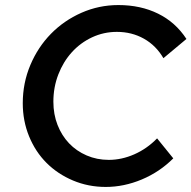

<svg xmlns="http://www.w3.org/2000/svg" viewBox="-20 -729 757 759"><path d="M410 -97Q461 -97 511 -119Q561 -141 601 -182L665 -103Q611 -49 540.5 -19.5Q470 10 398 10Q329 10 268.5 -15.5Q208 -41 164 -85Q120 -129 95 -190Q70 -251 70 -321Q70 -401 100 -472Q130 -543 181.5 -595.5Q233 -648 302 -678.5Q371 -709 448 -709Q536 -709 605 -675Q674 -641 717 -575L626 -499Q597 -549 549 -576Q501 -603 442 -603Q390 -603 344 -581.5Q298 -560 264 -522.5Q230 -485 210.5 -434.5Q191 -384 191 -327Q191 -277 207.5 -235Q224 -193 253 -162.5Q282 -132 322.5 -114.5Q363 -97 410 -97Z"/></svg>

Font: Red Hat Text Medium
Style: Italic
Weight: 500
Italic angle: -12°
Designer: Pentagram / MCKL
Foundry: Pentagram / MCKL
Version: Version 1.003; Red Hat Text Medium Italic